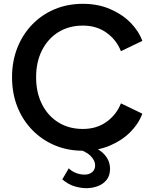

<svg xmlns="http://www.w3.org/2000/svg" viewBox="-20 -777 803 1005"><path d="M414 12Q334 12 266.5 -16.5Q199 -45 148.5 -97Q98 -149 70.5 -219Q43 -289 43 -373Q43 -456 70.5 -526Q98 -596 148 -648Q198 -700 265.5 -728.5Q333 -757 414 -757Q492 -757 555.5 -730Q619 -703 662.5 -659Q706 -615 725 -563L613 -509Q590 -568 538 -605.5Q486 -643 414 -643Q341 -643 286 -609Q231 -575 200 -514Q169 -453 169 -373Q169 -292 200 -231Q231 -170 286 -136Q341 -102 414 -102Q486 -102 538 -139.5Q590 -177 613 -236L725 -182Q706 -130 662.5 -86Q619 -42 555.5 -15Q492 12 414 12ZM432 208Q404 208 371 198.5Q338 189 306 162L340 104Q353 118 375.5 127.5Q398 137 423 137Q447 137 462.5 124Q478 111 478 88Q478 63 453.5 38.5Q429 14 371 -3L417 -24Q485 -9 520.5 25.5Q556 60 556 107Q556 142 538 164.5Q520 187 491.5 197.5Q463 208 432 208Z"/></svg>

Font: Plus Jakarta Display Medium
Style: Regular
Weight: 500
Designer: Gumpita Rahayu
Foundry: Tokotype Studio
Version: Version 1.000